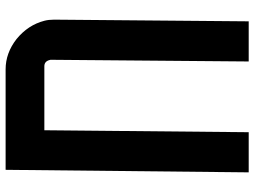

<svg xmlns="http://www.w3.org/2000/svg" viewBox="-131 -775 906 684"><g transform="rotate(-90 322.0 -433.0)"><path d="M200 -728 193 0H50L59 -866H417Q475 -866 525 -827Q575 -786 590 -728Q594 -713 594 -693L588 0H445L451 -706L450 -710Q445 -728 428 -728Z"/></g></svg>

Font: Covid19
Style: Regular
Weight: 400
Designer: Peter Wiegel
Foundry: (c) CAT - Ing. Peter Wiegel.  for Rudolf Maass + Partner GmbH
Version: Version 001.000